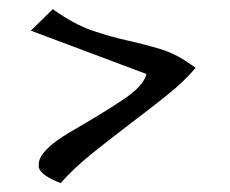

<svg xmlns="http://www.w3.org/2000/svg" viewBox="-20 -455 512 428"><path d="M115.2 -46.9Q71.3 -63.5 66.4 -82Q66.4 -85.9 66.4 -88.9Q66.4 -119.1 135.7 -160.2Q238.3 -219.7 269.5 -243.7Q300.8 -267.6 306.6 -290L48.8 -386.7L97.7 -434.6Q145.5 -400.4 186 -386.7Q226.6 -373 264.2 -364.7Q301.8 -356.4 338.9 -345.2Q376 -334 416 -303.7Q390.6 -273.4 352.1 -242.7Q313.5 -211.9 271 -179.7Q228.5 -147.5 187 -114.3Q145.5 -81.1 115.2 -46.9Z"/></svg>

Font: Architects Daughter
Style: Regular
Weight: 400
Designer: Kimberly Geswein
Foundry: Kimberly Geswein
Version: Version 1.003 2010